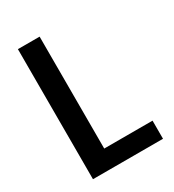

<svg xmlns="http://www.w3.org/2000/svg" viewBox="-173 -810 823 909"><g transform="rotate(-30 238.5 -355.5)"><path d="M449.2 -99.1V0H153.8V-99.1ZM185.1 -710.9V0H66.4V-710.9Z"/></g></svg>

Font: Roboto Condensed Medium
Style: Regular
Weight: 500
Designer: Christian Robertson
Foundry: Google
Version: Version 3.0